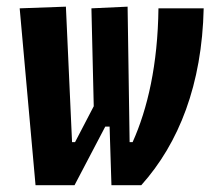

<svg xmlns="http://www.w3.org/2000/svg" viewBox="-20 -542 626 562"><path d="M306.2 0H393.6C503.9 -123 571.3 -294.9 576.2 -517.6H443.8C441.9 -353 412.1 -223.6 368.2 -126H359.4L353.5 -522.5L247.6 -517.6L254.4 -231L199.7 -126H190.9L172.9 -522.5L37.6 -517.6L84 0H198.2L288.1 -171.4H300.8Z"/></svg>

Font: Cascadia Mono NF
Style: Bold Italic
Weight: 700
Italic angle: -10°
Monospace: yes
Designer: Aaron Bell
Foundry: Saja Typeworks
Version: Version 2404.023